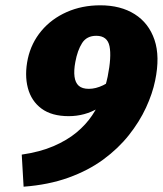

<svg xmlns="http://www.w3.org/2000/svg" viewBox="-20 -692 614 724"><path d="M239 -254Q175 -254 136.5 -282.5Q98 -311 85 -360.5Q72 -410 85 -471Q98 -530 136 -575.5Q174 -621 231.5 -646.5Q289 -672 358 -672Q435 -672 488 -638.5Q541 -605 562.5 -542Q584 -479 565 -388Q555 -339 530.5 -286Q506 -233 466 -182.5Q426 -132 369.5 -90.5Q313 -49 238 -22Q163 5 69 12L62 -109Q131 -119 182 -141Q233 -163 268.5 -192.5Q304 -222 327.5 -257Q351 -292 364.5 -329Q378 -366 386 -403Q401 -478 393 -517.5Q385 -557 343 -557Q307 -557 289.5 -529.5Q272 -502 264 -458Q258 -426 261 -403Q264 -380 277 -368.5Q290 -357 315 -357Q341 -357 369 -370.5Q397 -384 423 -410L443 -362Q402 -315 351 -284.5Q300 -254 239 -254Z"/></svg>

Font: Ysabeau Infant Black
Style: Italic
Weight: 900
Italic angle: -12°
Designer: Christian Thalmann (Catharsis Fonts)
Version: Version 2.001;gftools[0.9.30]; featfreeze: ss01,ss02,lnum